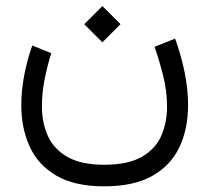

<svg xmlns="http://www.w3.org/2000/svg" viewBox="-20 -416 709 651"><path d="M327.1 -395.5 388.7 -334 327.1 -272.5 265.6 -334ZM333 142.6Q415.5 142.6 461.9 115.2Q508.3 87.9 527.3 43.2Q546.4 -1.5 546.4 -54.2Q546.4 -108.9 532.2 -163.3Q518.1 -217.8 503.9 -257.3L573.7 -285.2Q595.2 -225.6 606.4 -168.5Q617.7 -111.3 617.7 -59.6Q617.7 20.5 588.4 82.8Q559.1 145 496.3 180.4Q433.6 215.8 333 215.8Q232.9 215.8 170.9 179.4Q108.9 143.1 80.6 80.8Q52.2 18.6 52.2 -59.1Q52.2 -108.4 62 -160.2Q71.8 -211.9 89.4 -261.7L153.8 -235.8Q140.1 -191.9 131.1 -145.8Q122.1 -99.6 122.1 -56.2Q122.1 1 142.8 45.9Q163.6 90.8 210 116.7Q256.3 142.6 333 142.6Z"/></svg>

Font: Vazirmatn UI Light
Style: Regular
Weight: 300
Designer: Saber Rastikerdar
Foundry: Saber Rastikerdar
Version: Version 33.003